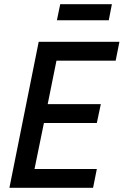

<svg xmlns="http://www.w3.org/2000/svg" viewBox="-20 -898 591 918"><path d="M25 0 165 -698H551L533 -608H250L208 -400H462L443 -310H190L145 -90H443L425 0ZM268 -878H515L500 -801H252Z"/></svg>

Font: IBM Plex Sans Cond Medm
Style: Italic
Weight: 500
Width: 3
Italic angle: -11°
Designer: Mike Abbink, Paul van der Laan, Pieter van Rosmalen
Foundry: Bold Monday
Version: Version 1.3